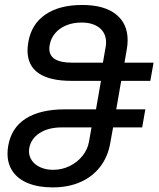

<svg xmlns="http://www.w3.org/2000/svg" viewBox="-20 -754 654 792"><path d="M11 -120.5Q11 -136.5 14 -153Q27 -227.5 86.8 -265.2Q146.5 -303 248.5 -303H376L396.5 -420.5H274Q185 -420.5 139.2 -452Q93.5 -483.5 93.5 -546Q93.5 -559.5 97 -581.5Q110 -655 167.5 -694.2Q225 -733.5 319.5 -733.5Q409.5 -733.5 458 -695.2Q506.5 -657 506.5 -588.5Q506.5 -569.5 503 -550.5L493.5 -495.5H613.5L600 -420.5H480L459.5 -303H579.5L566.5 -228.5H446.5L435 -165Q425 -107 393 -65.8Q361 -24.5 311.2 -2.8Q261.5 19 197.5 19Q139 19 97 2.2Q55 -14.5 33 -46Q11 -77.5 11 -120.5ZM347 -169 357.5 -228.5H235.5Q179.5 -228.5 143.5 -205.2Q107.5 -182 100.5 -142Q99.5 -134 99.5 -130Q99.5 -109 111.8 -91.5Q124 -74 146.8 -63.8Q169.5 -53.5 199 -53.5Q235.5 -53.5 267.2 -69Q299 -84.5 320.2 -111Q341.5 -137.5 347 -169ZM404.5 -495.5 415.5 -558.5Q417.5 -568 417.5 -579Q417.5 -617 390.5 -639Q363.5 -661 316 -661Q280.5 -661 252.2 -649Q224 -637 206.8 -616Q189.5 -595 185 -568.5Q183.5 -560.5 183.5 -553Q183.5 -495.5 277.5 -495.5Z"/></svg>

Font: JuliaMono Italic
Style: Regular
Weight: 400
Italic angle: -9°
Monospace: yes
Designer: cormullion
Foundry: corm
Version: Version 0.049; ttfautohint (v1.8.4)